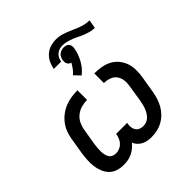

<svg xmlns="http://www.w3.org/2000/svg" viewBox="-217 -1006 1184 1184"><g transform="rotate(-45 375.0 -414.0)"><path d="M196 8Q169 8 143.5 0Q118 -8 100.5 -26Q83 -44 73 -68.5Q63 -93 60 -119Q57 -145 58.5 -172.5Q60 -200 64 -227L82 -335Q86 -361 96 -387Q106 -413 123.5 -435.5Q141 -458 164 -475Q187 -492 213 -502Q239 -512 266 -516Q293 -520 319 -520V-436Q295 -436 270.5 -429.5Q246 -423 225 -407Q204 -391 192.5 -368Q181 -345 177 -321L159 -214Q157 -199 155.5 -184.5Q154 -170 154 -155.5Q154 -141 156.5 -127Q159 -113 165.5 -101Q172 -89 184.5 -82.5Q197 -76 211 -76Q227 -76 242.5 -82Q258 -88 269.5 -99.5Q281 -111 287.5 -126Q294 -141 297 -156V-161H393V-156Q390 -141 391.5 -126Q393 -111 401 -99Q409 -87 422.5 -81.5Q436 -76 451 -76Q465 -76 478.5 -81Q492 -86 502.5 -96.5Q513 -107 520.5 -119.5Q528 -132 533 -145Q538 -158 541 -171.5Q544 -185 547 -199L564 -306Q569 -332 566.5 -356.5Q564 -381 550.5 -400Q537 -419 514 -427.5Q491 -436 466 -436V-520Q496 -520 526 -515Q556 -510 581.5 -496.5Q607 -483 625.5 -461Q644 -439 653.5 -412Q663 -385 663.5 -354Q664 -323 659 -293L641 -185Q637 -161 629.5 -136.5Q622 -112 609.5 -89.5Q597 -67 578.5 -48Q560 -29 537 -16Q514 -3 489 2.5Q464 8 439 8Q421 8 404 5Q387 2 372 -6Q357 -14 345.5 -26.5Q334 -39 328 -54Q316 -39 300.5 -26.5Q285 -14 267.5 -6Q250 2 232 5Q214 8 196 8ZM373 -716H309Q313 -740 324 -763.5Q335 -787 355 -804.5Q375 -822 399.5 -829Q424 -836 448 -836Q469 -836 488 -831Q507 -826 525.5 -819Q544 -812 561.5 -804Q579 -796 598 -788.5Q617 -781 636.5 -776.5Q656 -772 677 -772L667 -716Q647 -716 628.5 -721Q610 -726 592 -733Q574 -740 557.5 -748.5Q541 -757 523 -764Q505 -771 486.5 -776Q468 -781 448 -781Q435 -781 422 -777Q409 -773 398 -764Q387 -755 381 -742Q375 -729 373 -716ZM402 -566 365 -605Q380 -618 392 -634Q404 -650 413 -667Q405 -669 399 -673.5Q393 -678 389.5 -685Q386 -692 385.5 -700Q385 -708 386 -716Q388 -726 392.5 -736Q397 -746 406 -753.5Q415 -761 425.5 -764Q436 -767 446 -767Q456 -767 465.5 -764Q475 -761 481 -753.5Q487 -746 488.5 -736Q490 -726 488 -716Q485 -695 477.5 -674.5Q470 -654 459.5 -634.5Q449 -615 434.5 -597.5Q420 -580 402 -566Z"/></g></svg>

Font: Iosevka Custom Medium
Style: Italic
Weight: 500
Italic angle: -9°
Designer: Belleve Invis
Foundry: Belleve Invis
Version: Version 27.0.1